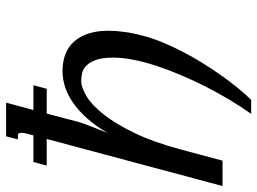

<svg xmlns="http://www.w3.org/2000/svg" viewBox="-155 -628 851 635"><g transform="rotate(-90 270.5 -310.5)"><path d="M321.3 -467.3Q298.3 -467.3 268.8 -449.2Q239.3 -431.2 208.5 -391.8Q177.7 -352.5 147.7 -290.3Q117.7 -228 94.2 -140.1L56.6 0H-27.3L128.4 -581.5H40.5L52.2 -625.5H140.1L145 -643.1Q148.9 -657.7 148.9 -664.6Q148.9 -671.4 146.5 -674.1Q144 -676.8 140.1 -676.8H127L137.2 -715.8H248.5L224.1 -625.5H306.2L294.4 -581.5H212.4L183.1 -470.7Q181.6 -466.3 178 -456.3Q174.3 -446.3 169.4 -433.6Q164.6 -420.9 158.9 -407Q153.3 -393.1 147.9 -379.9Q170.9 -418.9 196 -447.3Q221.2 -475.6 247.6 -493.9Q273.9 -512.2 300.5 -520.8Q327.1 -529.3 352.5 -529.3Q383.3 -529.3 408 -520Q432.6 -510.7 450 -491.7Q467.3 -472.7 476.8 -444.1Q486.3 -415.5 486.3 -377.4Q486.3 -352.1 482.2 -322.5Q478 -293 468.8 -259.3Q460.9 -230 447.8 -198.2Q434.6 -166.5 418 -134Q401.4 -101.6 381.8 -69.8Q362.3 -38.1 341.6 -8.5Q320.8 21 299.6 47.4Q278.3 73.7 257.8 94.7H211.4Q234.9 61.5 258.1 22.9Q281.2 -15.6 301.8 -56.2Q322.3 -96.7 339.8 -138.2Q357.4 -179.7 370.4 -219.2Q383.3 -258.8 390.4 -294.9Q397.5 -331.1 397.5 -360.8Q397.5 -398.4 389.4 -419.7Q381.3 -440.9 369.6 -451.7Q357.9 -462.4 344.7 -464.8Q331.5 -467.3 321.3 -467.3Z"/></g></svg>

Font: Arian AMU Serif
Style: Italic
Weight: 400
Italic angle: -15°
Designer: Ruben Hakobyan (Tarumian)
Foundry: Ruben Hakobyan (Tarumian)
Version: Version 1.002